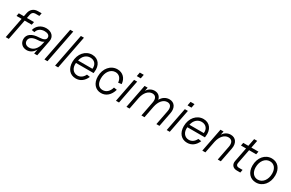

<svg xmlns="http://www.w3.org/2000/svg" viewBox="173 -2114 5354 3533"><g transform="rotate(30 2850.0 -347.0)"><path d="M193 -575 178 -500H70L58 -437H166L81 0H146L231 -437H381L393 -500H243L259 -582C267 -622 297 -647 337 -647H422L434 -710H354C270 -710 209 -658 193 -575Z M531 16C604 16 666 -26 703 -96L685 0H750L816 -339C836 -440 764 -516 648 -516C541 -516 455 -451 431 -353L492 -343C509 -412 568 -453 649 -453C715 -453 756 -426 756 -380C757 -331 713 -306 618 -302C466 -297 379 -235 379 -132C379 -45 442 16 531 16ZM548 -47C486 -47 446 -82 446 -135C446 -203 509 -244 618 -248C676 -250 717 -262 741 -285L731 -238C708 -121 637 -47 548 -47Z M903 0H968L1106 -710H1041Z M1130 0H1195L1333 -710H1268Z M1574 16C1670 16 1744 -38 1788 -140L1721 -150C1689 -83 1637 -47 1575 -47C1483 -47 1425 -127 1438 -235H1811L1814 -257C1837 -408 1757 -516 1624 -516C1480 -516 1371 -389 1371 -220C1371 -76 1450 16 1574 16ZM1754 -293H1449C1468 -391 1535 -453 1620 -453C1710 -453 1767 -386 1754 -293Z M2112 16C2218 16 2300 -56 2336 -182L2270 -192C2246 -101 2187 -47 2110 -47C2026 -47 1977 -110 1977 -219C1977 -353 2052 -453 2155 -453C2232 -453 2284 -397 2291 -308L2361 -318C2353 -438 2273 -516 2161 -516C2017 -516 1910 -390 1910 -223C1910 -78 1990 16 2112 16Z M2423 0H2488L2585 -500H2520ZM2528 -585H2612L2628 -669H2544Z M3341 -305 3282 0H3347L3406 -305C3430 -429 3372 -516 3265 -516C3190 -516 3124 -473 3089 -405C3074 -473 3024 -516 2951 -516C2885 -516 2828 -482 2793 -424L2808 -500H2743L2646 0H2711L2761 -257C2787 -377 2856 -453 2939 -453C3010 -453 3042 -398 3023 -305L2964 0H3029L3077 -249C3102 -374 3172 -453 3257 -453C3328 -453 3360 -398 3341 -305Z M3501 0H3566L3663 -500H3598ZM3606 -585H3690L3706 -669H3622Z M3940 16C4036 16 4110 -38 4154 -140L4087 -150C4055 -83 4003 -47 3941 -47C3849 -47 3791 -127 3804 -235H4177L4180 -257C4203 -408 4123 -516 3990 -516C3846 -516 3737 -389 3737 -220C3737 -76 3816 16 3940 16ZM4120 -293H3815C3834 -391 3901 -453 3986 -453C4076 -453 4133 -386 4120 -293Z M4645 -305 4586 0H4651L4710 -305C4734 -429 4675 -516 4568 -516C4500 -516 4441 -481 4405 -422L4420 -500H4355L4258 0H4323L4372 -254C4399 -375 4469 -453 4555 -453C4629 -453 4663 -396 4645 -305Z M4990 0H5065L5077 -63H4992C4955 -63 4933 -91 4940 -128L5000 -437H5150L5162 -500H5012L5043 -660H4978L4947 -500H4839L4827 -437H4935L4876 -135C4861 -56 4908 0 4990 0Z M5403 16C5546 16 5650 -107 5650 -276C5650 -421 5567 -516 5440 -516C5299 -516 5194 -392 5194 -224C5194 -79 5277 16 5403 16ZM5407 -47C5319 -47 5261 -118 5261 -226C5261 -357 5335 -453 5437 -453C5526 -453 5583 -384 5583 -275C5583 -143 5509 -47 5407 -47Z"/></g></svg>

Font: Uncut Sans Book Italic
Style: Regular
Weight: 350
Italic angle: -11°
Designer: Kasper Nordkvist
Foundry: UNCUT.wtf
Version: Version 1.304;Glyphs 3.2 (3246)